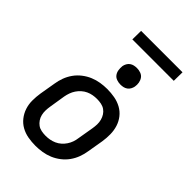

<svg xmlns="http://www.w3.org/2000/svg" viewBox="-265 -1017 1131 1131"><g transform="rotate(45 300.0 -451.5)"><path d="M255 8Q223 8 192.5 2.5Q162 -3 136 -17.5Q110 -32 91.5 -55.5Q73 -79 63.5 -107.5Q54 -136 54 -167.5Q54 -199 59 -231L76 -331Q80 -358 90 -385Q100 -412 117 -436Q134 -460 158 -478.5Q182 -497 208.5 -508Q235 -519 263 -523.5Q291 -528 318 -528Q350 -528 380.5 -522.5Q411 -517 437.5 -502.5Q464 -488 482.5 -464.5Q501 -441 510 -412.5Q519 -384 519.5 -352.5Q520 -321 515 -289L498 -189Q494 -162 484 -135Q474 -108 457 -84Q440 -60 416 -41.5Q392 -23 365.5 -12Q339 -1 310.5 3.5Q282 8 255 8ZM256 -76Q273 -76 290 -79Q307 -82 324 -89.5Q341 -97 355 -109.5Q369 -122 379 -137Q389 -152 395 -169Q401 -186 403 -203L420 -303Q423 -321 423.5 -338.5Q424 -356 419.5 -373Q415 -390 406 -404Q397 -418 383.5 -427.5Q370 -437 352.5 -440.5Q335 -444 317 -444Q300 -444 283 -441Q266 -438 249.5 -430.5Q233 -423 219 -410.5Q205 -398 195 -383Q185 -368 179 -351Q173 -334 170 -317L154 -217Q151 -199 150.5 -181.5Q150 -164 154 -147Q158 -130 167.5 -116Q177 -102 190 -92.5Q203 -83 220.5 -79.5Q238 -76 256 -76ZM354 -601Q338 -601 322.5 -606.5Q307 -612 298 -624.5Q289 -637 286.5 -653.5Q284 -670 286 -687Q288 -698 294 -709Q300 -720 310 -727Q320 -734 331.5 -736.5Q343 -739 355 -739Q371 -739 386.5 -733.5Q402 -728 411 -715.5Q420 -703 423 -686.5Q426 -670 423 -653Q421 -642 415 -631Q409 -620 399 -613Q389 -606 377.5 -603.5Q366 -601 354 -601ZM561 -839H216L217 -911H562Z"/></g></svg>

Font: Iosevka Custom Medium
Style: Italic
Weight: 500
Italic angle: -9°
Designer: Belleve Invis
Foundry: Belleve Invis
Version: Version 27.0.1